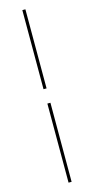

<svg xmlns="http://www.w3.org/2000/svg" viewBox="-145 -856 504 1032"><g transform="rotate(-15 107.0 -340.0)"><path d="M116 -300V140H99V-300ZM99 -380V-820H116V-380Z"/></g></svg>

Font: Kalnia Thin ExtraLight
Style: Regular
Weight: 250
Version: Version 1.105